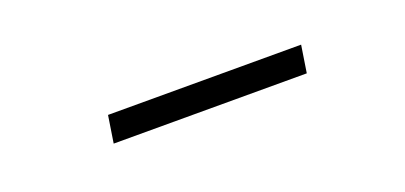

<svg xmlns="http://www.w3.org/2000/svg" viewBox="-15 -480 630 299"><g transform="rotate(-20 300.0 -330.5)"><path d="M145 -308 152 -353H472L465 -308Z"/></g></svg>

Font: JetBrains Mono NL Thin
Style: Italic
Weight: 100
Italic angle: -9°
Monospace: yes
Designer: Philipp Nurullin, Konstantin Bulenkov
Foundry: JetBrains
Version: Version 2.305; ttfautohint (v1.8.4.7-5d5b)